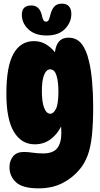

<svg xmlns="http://www.w3.org/2000/svg" viewBox="-20 -839 552 1055"><path d="M171 -46Q98 -46 56.5 -114.5Q15 -183 15 -324Q15 -474 54 -543.5Q93 -613 166 -613Q202 -613 230 -597Q258 -581 282 -552Q286 -590 304 -611Q322 -632 356 -632Q401 -632 428 -598.5Q455 -565 469 -502Q480 -459 486 -391.5Q492 -324 492 -255Q492 -159 485 -94Q478 -29 462 14Q446 57 420 89Q380 138 323.5 167Q267 196 192 196Q104 196 68 162.5Q32 129 32 80Q32 45 51.5 20.5Q71 -4 111 -4Q134 -4 160 0Q186 4 217 4Q272 4 294.5 -25Q317 -54 317 -108Q317 -123 316 -144Q292 -98 255.5 -72Q219 -46 171 -46ZM257 -214Q274 -214 287.5 -241Q301 -268 301 -336Q301 -390 290.5 -424Q280 -458 255 -458Q235 -458 222.5 -428Q210 -398 210 -337Q210 -279 222.5 -246.5Q235 -214 257 -214ZM236 -644Q172 -644 136 -678Q100 -712 100 -758Q100 -809 152 -809Q199 -809 211 -751Q214 -737 218.5 -728.5Q223 -720 233 -720Q243 -720 247.5 -729Q252 -738 256 -755Q263 -785 277.5 -802Q292 -819 320 -819Q346 -819 359 -804Q372 -789 372 -763Q372 -716 337 -680Q302 -644 236 -644Z"/></svg>

Font: DynaPuff Condensed
Style: Bold
Weight: 700
Width: 3
Designer: Toshi Omagari, Jennifer Daniel
Foundry: Google Fonts
Version: Version 2.000; ttfautohint (v1.8.4.7-5d5b)